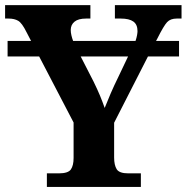

<svg xmlns="http://www.w3.org/2000/svg" viewBox="-20 -734 733 754"><path d="M683.1 -512.2H561L428.2 -252V-115.2Q428.2 -85.9 438.2 -69.6Q448.2 -53.2 483.9 -53.2H533.2V0H164.1V-53.2H210.9Q247.6 -53.2 258.3 -68.6Q269 -84 269 -113.8V-252.9L133.8 -512.2H9.8V-573.2H102.1L84 -607.9Q66.4 -643.6 51.5 -652.3Q36.6 -661.1 13.2 -661.1H0V-713.9H335V-661.1H317.9Q287.6 -661.1 272.7 -648.9Q257.8 -636.7 257.8 -616.2Q257.8 -606.4 260.5 -595Q263.2 -583.5 267.1 -573.2H512.2Q516.6 -586.4 518.3 -596.2Q520 -606 520 -611.8Q520 -637.7 503.7 -649.4Q487.3 -661.1 454.1 -661.1H431.2V-713.9H692.9V-661.1H673.8Q649.4 -661.1 636.2 -647Q623 -632.8 598.1 -583L592.8 -573.2H683.1ZM391.1 -310.1Q401.4 -336.4 414.8 -367.4Q428.2 -398.4 444.8 -432.1L482.9 -512.2H296.9L347.2 -414.1Q362.3 -383.3 372.6 -358.6Q382.8 -334 391.1 -310.1Z"/></svg>

Font: Droid Serif
Style: Bold
Weight: 700
Designer: Monotype Design team
Foundry: Monotype Imaging Inc.
Version: Version 1.03